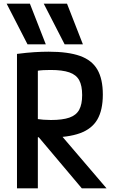

<svg xmlns="http://www.w3.org/2000/svg" viewBox="-20 -1020 640 1040"><path d="M129 -780 16 -1000H142L228 -780ZM330 -780 217 -1000H343L429 -780ZM72 -728Q126 -735 167 -737.5Q208 -740 243 -740Q349 -740 413.5 -717Q478 -694 507.5 -643Q537 -592 537 -508Q537 -424 507.5 -373Q478 -322 413.5 -298.5Q349 -275 243 -275Q214 -275 183.5 -276.5Q153 -278 126 -281L175 -376Q196 -373 216 -371.5Q236 -370 256 -370Q319 -370 356 -383Q393 -396 409 -425.5Q425 -455 425 -505Q425 -556 409 -585.5Q393 -615 355.5 -628Q318 -641 254 -641Q234 -641 214 -640Q194 -639 173 -635L185 -667V0H72ZM423 0 149 -325 280 -324 557 0Z"/></svg>

Font: M PLUS Code Latin Expanded Medium
Style: Regular
Weight: 500
Width: 7
Designer: Coji Morishita
Foundry: UNDERFOREST DESIGN
Version: Version 1.002; ttfautohint (v1.8.3)